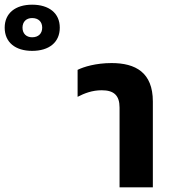

<svg xmlns="http://www.w3.org/2000/svg" viewBox="-307 -799 738 819"><path d="M-170 -582C-98 -582 -52 -618 -52 -681C-52 -743 -98 -779 -170 -779C-241 -779 -287 -743 -287 -681C-287 -618 -241 -582 -170 -582ZM-170 -640C-195 -640 -211 -656 -211 -681C-211 -706 -195 -722 -170 -722C-143 -722 -127 -706 -127 -681C-127 -656 -143 -640 -170 -640ZM203 0H345V-366C345 -490 271 -530 169 -530C102 -530 50 -514 24 -501V-386C53 -401 86 -414 127 -414C179 -414 203 -392 203 -340Z"/></svg>

Font: Noto Sans Thai UI SemCond
Style: Bold
Weight: 700
Width: 4
Designer: Monotype Design Team
Foundry: Monotype Imaging Inc.
Version: Version 2.000